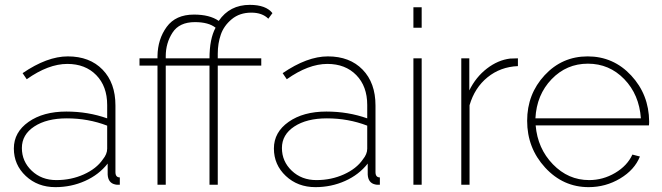

<svg xmlns="http://www.w3.org/2000/svg" viewBox="-20 -760 2724 790"><path d="M253 -301Q342 -301 421 -273V-328Q421 -405 376 -451Q331 -497 257 -497Q179 -497 90 -434L73 -459Q174 -528 259 -528Q349 -528 402 -473.5Q455 -419 455 -326V-52Q455 -30 473 -30V0Q459 1 454 -1Q425 -7 423 -42V-87Q387 -41 330 -15.5Q273 10 208 10Q135 10 86 -36Q37 -82 37 -149Q37 -216 97.5 -258.5Q158 -301 253 -301ZM403 -104Q421 -126 421 -148V-243Q343 -273 255 -273Q172 -273 121 -239.5Q70 -206 70 -151Q70 -96 110.5 -57.5Q151 -19 212 -19Q273 -19 325 -42.5Q377 -66 403 -104Z M628 0V-490H554V-520H628V-529Q629 -599 666 -649.5Q703 -700 778 -700Q843 -700 880 -674Q925 -740 1008 -740Q1074 -740 1101 -706L1084 -683Q1059 -708 1014 -708Q966 -708 933.5 -681Q901 -654 888.5 -617.5Q876 -581 876 -539V-520H1055V-490H876V0H842V-490H662V0ZM662 -520H842Q842 -600 867 -646Q838 -669 782 -669Q718 -669 690 -626Q662 -583 662 -529Z M1323 -301Q1412 -301 1491 -273V-328Q1491 -405 1446 -451Q1401 -497 1327 -497Q1249 -497 1160 -434L1143 -459Q1244 -528 1329 -528Q1419 -528 1472 -473.5Q1525 -419 1525 -326V-52Q1525 -30 1543 -30V0Q1529 1 1524 -1Q1495 -7 1493 -42V-87Q1457 -41 1400 -15.5Q1343 10 1278 10Q1205 10 1156 -36Q1107 -82 1107 -149Q1107 -216 1167.5 -258.5Q1228 -301 1323 -301ZM1473 -104Q1491 -126 1491 -148V-243Q1413 -273 1325 -273Q1242 -273 1191 -239.5Q1140 -206 1140 -151Q1140 -96 1180.5 -57.5Q1221 -19 1282 -19Q1343 -19 1395 -42.5Q1447 -66 1473 -104Z M1681 -646V-730H1715V-646ZM1681 0V-520H1715V0Z M2111 -488Q2039 -485 1986 -442Q1933 -399 1912 -327V0H1878V-520H1911V-388Q1938 -443 1983.5 -478Q2029 -513 2079 -519Q2092 -520 2111 -520Z M2402 10Q2297 10 2223 -70.5Q2149 -151 2149 -263Q2149 -373 2221 -450.5Q2293 -528 2398 -528Q2504 -528 2577 -449.5Q2650 -371 2651 -260Q2651 -249 2650 -244H2184Q2192 -149 2255 -84Q2318 -19 2404 -19Q2461 -19 2511 -48.5Q2561 -78 2582 -124L2613 -116Q2591 -61 2531.5 -25.5Q2472 10 2402 10ZM2183 -273H2617Q2610 -371 2548.5 -434.5Q2487 -498 2399 -498Q2311 -498 2249.5 -434Q2188 -370 2183 -273Z"/></svg>

Font: Raleway-v4020 ExtraLight
Style: Regular
Weight: 275
Designer: Matt McInerney, Pablo Impallari, Rodrigo Fuenzalida
Foundry: Matt McInerney, Pablo Impallari, Rodrigo Fuenzalida
Version: Version 4.020;PS 004.020;hotconv 1.0.88;makeotf.lib2.5.64775